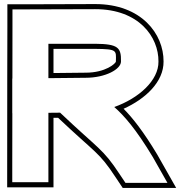

<svg xmlns="http://www.w3.org/2000/svg" viewBox="-20 -830 885 943"><path d="M541.2 -304.4C587.8 -263.9 647.7 -196.5 730.3 -59L802.3 68H596.1L567.3 25C483.5 -102.3 466 -95.5 275.2 -276.6L217.7 -276V-20V65H40.2V-20L40.6 -274C40.5 -274 40.4 -274 40.2 -274V-444C40.5 -444 40.7 -444 40.9 -444L41.2 -699V-784H126.2L447.7 -785C662.8 -785 759.3 -648 758.3 -528C759.8 -434.8 660.8 -346.8 541.2 -304.4ZM217.7 -446.1 399.4 -448H400.6C498.3 -448 574.2 -490 574.2 -528V-529C575.4 -596 560.4 -614 447.7 -615H217.7ZM15.6 -447 15.2 90H242.7V-251.3L265.3 -251.5C452.4 -74.6 465.4 -84.4 546.5 38.8L582.7 93H845.3L751.9 -71.6C683.9 -184.9 630.8 -251.6 587 -295.8C694.8 -344.2 784.3 -428.3 783.3 -528.1C784.1 -663.1 674.6 -810 447.7 -810L126.2 -809H16.2L16.2 -699ZM242.7 -471.3V-590H447.6C556.6 -589 550.2 -582.7 549.2 -529.2V-528C549.2 -518.9 499.3 -473 400.6 -473H399.3Z"/></svg>

Font: Nordica Plus
Style: NordicaClassicBkExtOl
Weight: 900
Version: Version 1.01